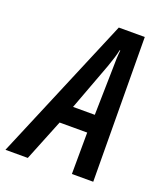

<svg xmlns="http://www.w3.org/2000/svg" viewBox="-197 -806 765 896"><g transform="rotate(20 185.5 -358.5)"><path d="M-64 0H47L130 -206H267L266 0H372L367 -717H238ZM164 -296 252 -532C264 -566 273 -594 278 -619H281C278 -592 277 -563 277 -531L272 -296Z"/></g></svg>

Font: Noto Sans UI Condensed Medium
Style: Italic
Weight: 500
Width: 3
Italic angle: -12°
Designer: Monotype Design Team
Foundry: Monotype Imaging Inc.
Version: Version 1.901